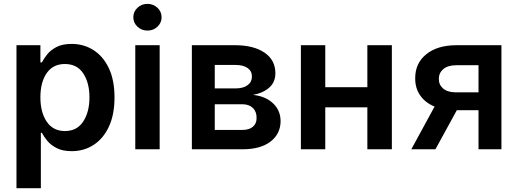

<svg xmlns="http://www.w3.org/2000/svg" viewBox="-20 -783 2716 1007"><path d="M66.4 204.1V-545.9H191.9V-455.6H199.7Q209.5 -475.1 227.5 -497.8Q245.6 -520.5 276.6 -536.6Q307.6 -552.7 356 -552.7Q418.9 -552.7 470 -520.5Q521 -488.3 550.8 -425.5Q580.6 -362.8 580.6 -272Q580.6 -182.1 551.3 -119.1Q522 -56.2 471.2 -23.2Q420.4 9.8 356 9.8Q309.1 9.8 278.1 -5.9Q247.1 -21.5 228.5 -43.9Q210 -66.4 199.7 -86.4H194.3V204.1ZM320.3 -95.7Q383.8 -95.7 416.5 -145.8Q449.2 -195.8 449.2 -272.5Q449.2 -348.6 416.7 -397.9Q384.3 -447.3 320.3 -447.3Q258.3 -447.3 225.1 -399.7Q191.9 -352.1 191.9 -272.5Q191.9 -193.4 225.3 -144.5Q258.8 -95.7 320.3 -95.7Z M689.5 0V-545.9H817.4V0ZM753.4 -622.6Q722.7 -622.6 700.9 -643.1Q679.2 -663.6 679.2 -692.4Q679.2 -721.7 700.9 -742.2Q722.7 -762.7 753.4 -762.7Q784.2 -762.7 805.9 -742.2Q827.6 -721.7 827.6 -692.4Q827.6 -663.6 805.9 -643.1Q784.2 -622.6 753.4 -622.6Z M986.3 0V-545.9H1214.8Q1311.5 -545.4 1367.9 -506.6Q1424.3 -467.8 1424.3 -398.9Q1424.3 -352.5 1392.6 -324Q1360.8 -295.4 1306.6 -285.2Q1370.6 -279.3 1410.9 -242.2Q1451.2 -205.1 1451.7 -147.9Q1451.2 -80.6 1398.7 -40.3Q1346.2 0 1250.5 0ZM1106.4 -101.6H1250.5Q1285.6 -101.1 1305.9 -117.9Q1326.2 -134.8 1325.7 -164.1Q1326.2 -197.8 1305.9 -217Q1285.6 -236.3 1250.5 -236.3H1106.4ZM1106.4 -319.3H1217.3Q1256.3 -319.8 1278.8 -336.4Q1301.3 -353 1301.3 -381.8Q1301.3 -410.6 1278.3 -426.5Q1255.4 -442.4 1214.8 -442.4H1106.4Z M1686 -545.9V-325.7H1906.7V-545.9H2035.2V0H1906.7V-220.2H1686V0H1558.1V-545.9Z M2489.7 0V-205.1H2376L2263.7 0H2137.2L2259.3 -224.1Q2210.4 -244.1 2183.8 -282.5Q2157.2 -320.8 2157.7 -372.6Q2157.2 -450.7 2215.1 -498Q2272.9 -545.4 2373 -545.9H2609.9V0ZM2489.7 -298.8V-440.9H2373Q2328.6 -440.9 2304.9 -420.4Q2281.2 -399.9 2281.7 -369.1Q2281.2 -338.9 2303.7 -319.1Q2326.2 -299.3 2368.7 -298.8Z"/></svg>

Font: Inter Semi Bold
Style: Regular
Weight: 600
Designer: Rasmus Andersson
Foundry: rsms
Version: Version 4.000;git-e0f93cc